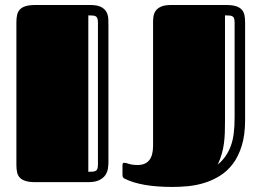

<svg xmlns="http://www.w3.org/2000/svg" viewBox="-20 -721 1035 760"><path d="M44.9 -632.8Q44.9 -649.9 47.9 -662.6Q50.8 -675.3 59.1 -683.8Q67.4 -692.4 82 -696.8Q96.7 -701.2 120.1 -701.2H337.9Q366.2 -701.2 381.1 -692.9Q396 -684.6 402.1 -672.1Q408.2 -659.7 408.7 -645.8Q409.2 -631.8 409.2 -620.1V-79.1Q409.2 -67.9 407.2 -54.2Q405.3 -40.5 397.5 -28.6Q389.6 -16.6 373.5 -8.3Q357.4 0 329.1 0H120.1Q96.7 0 82 -4.4Q67.4 -8.8 59.1 -17.1Q50.8 -25.4 47.9 -38.1Q44.9 -50.8 44.9 -67.9ZM367.7 -628.9Q367.7 -639.6 366.2 -646Q364.7 -652.3 360.4 -655.5Q356 -658.7 348.6 -659.4Q341.3 -660.2 329.6 -660.2V-41Q341.3 -41 348.6 -41.7Q356 -42.5 360.4 -45.7Q364.7 -48.8 366.2 -54.9Q367.7 -61 367.7 -72.3ZM464.8 -66.9Q464.8 -73.2 466.8 -75Q468.8 -76.7 471.7 -76.7Q477.5 -76.7 490.5 -72.3Q503.4 -67.9 524.9 -67.9Q585.9 -67.9 585.9 -143.6V-633.3Q585.9 -644.5 587.6 -656.5Q589.4 -668.5 596.4 -678.5Q603.5 -688.5 617.7 -694.8Q631.8 -701.2 657.2 -701.2H875Q898.4 -701.2 913.1 -696.8Q927.7 -692.4 936 -683.8Q944.3 -675.3 947.3 -662.6Q950.2 -649.9 950.2 -632.8V-245.6Q950.2 -187 937 -144.3Q923.8 -101.6 901.6 -72.3Q879.4 -43 850.1 -24.9Q820.8 -6.8 789.1 2.9Q757.3 12.7 724.9 15.9Q692.4 19 663.6 19Q598.6 19 551.5 10.5Q504.4 2 473.6 -13.7Q471.2 -14.6 468 -17.8Q464.8 -21 464.8 -29.3ZM908.7 -628.9Q908.7 -639.6 907.2 -646Q905.8 -652.3 901.4 -655.5Q897 -658.7 889.6 -659.4Q882.3 -660.2 870.6 -660.2V-239.3Q870.6 -216.3 869.9 -195.3Q869.1 -174.3 866.5 -153.6Q863.8 -132.8 857.9 -112.1Q852.1 -91.3 841.8 -69.3Q860.4 -85 873 -103.3Q885.7 -121.6 893.8 -143.8Q901.9 -166 905.3 -193.6Q908.7 -221.2 908.7 -255.4Z"/></svg>

Font: Fascinate Inline
Style: Regular
Weight: 900
Designer: Astigmatic (AOETI)
Foundry: Astigmatic (AOETI)
Version: Version 1.000